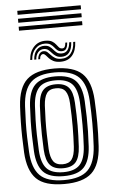

<svg xmlns="http://www.w3.org/2000/svg" viewBox="-62 -974 605 1024"><g transform="rotate(-5 240.5 -462.0)"><path d="M240.8 9.2Q135.8 9.2 91.1 -35.4Q46.5 -80 41 -176.5Q38.8 -220.2 37.9 -259.9Q37 -299.5 37.8 -339.5Q38.5 -379.5 41 -424.2Q46.8 -524 93.5 -566.6Q140.2 -609.2 240.8 -609.2Q343 -609.2 388.8 -565.9Q434.5 -522.5 440 -424Q443.2 -361.2 443.5 -302.4Q443.8 -243.5 440 -176.5Q434 -76.8 387.6 -33.8Q341.2 9.2 240.8 9.2ZM240.8 -11.8Q329.8 -11.8 369 -51.2Q408.2 -90.8 413.5 -178Q417.2 -245 417.1 -301.2Q417 -357.5 413.5 -422.8Q408.8 -508.8 370 -548.5Q331.2 -588.2 240.8 -588.2Q152.5 -588.2 112.5 -549.5Q72.5 -510.8 67.5 -422.8Q64.8 -373.8 64 -334Q63.2 -294.2 64.2 -257.1Q65.2 -220 67.5 -177.8Q72.2 -91.2 111.4 -51.5Q150.5 -11.8 240.8 -11.8ZM240.8 -33Q163.5 -33 130.8 -68.4Q98 -103.8 93.8 -180.2Q91.5 -223.5 90.6 -262Q89.8 -300.5 90.6 -339.2Q91.5 -378 94 -421Q98.5 -499.5 132.8 -533.2Q167 -567 240.8 -567Q316.8 -567 349.8 -532.4Q382.8 -497.8 387 -421.5Q389.5 -374.8 390.2 -336.1Q391 -297.5 390.2 -260.1Q389.5 -222.8 387 -179.5Q382.5 -103.8 349.8 -68.4Q317 -33 240.8 -33ZM240.8 -54.2Q301.2 -54.2 329 -83.9Q356.8 -113.5 360.8 -182.2Q364 -240.5 364.1 -296Q364.2 -351.5 360.8 -418.8Q357 -487.8 329.1 -516.8Q301.2 -545.8 240.8 -545.8Q177.8 -545.8 150.9 -515.1Q124 -484.5 120.2 -418.5Q118 -380.2 117.1 -342.8Q116.2 -305.2 117 -265.6Q117.8 -226 120.2 -181.2Q124 -113.8 151.5 -84Q179 -54.2 240.8 -54.2ZM240.8 -75.2Q193.5 -75.2 171.6 -100.1Q149.8 -125 146.5 -182Q144.5 -224.5 143.6 -262.6Q142.8 -300.8 143.5 -338.6Q144.2 -376.5 146.5 -417.8Q150 -475.8 172.1 -500.2Q194.2 -524.8 240.8 -524.8Q287.8 -524.8 309.5 -500Q331.2 -475.2 334.2 -418Q338 -350.8 337.8 -295.9Q337.5 -241 334.2 -183Q331 -125.8 309.5 -100.5Q288 -75.2 240.8 -75.2ZM240.8 -96.5Q274.2 -96.5 289.6 -117.1Q305 -137.8 307.8 -184.5Q310.8 -238.2 311.1 -292Q311.5 -345.8 307.8 -416.8Q305.5 -462.5 290.1 -483Q274.8 -503.5 240.8 -503.5Q205.5 -503.5 190.6 -482.1Q175.8 -460.8 173 -416.5Q170.8 -373.2 170 -336.5Q169.2 -299.8 170.1 -263.1Q171 -226.5 173 -183.5Q175.8 -138.5 191 -117.5Q206.2 -96.5 240.8 -96.5ZM116.5 -665.5Q119.2 -709.2 144 -735.5Q168.8 -761.8 208 -760.8Q229.8 -760.5 241.8 -753.1Q253.8 -745.8 260.9 -736.4Q268 -727 274.5 -719.8Q281 -712.5 291.8 -712.2Q301.5 -712 305.6 -719.1Q309.8 -726.2 311 -741.5H320.8Q319.5 -719.2 312.1 -708.4Q304.8 -697.5 288.5 -697.8Q274.2 -697.8 265.8 -704.9Q257.2 -712 250 -721.4Q242.8 -730.8 232.2 -738Q221.8 -745.2 203.2 -745.8Q171.2 -746.5 150.2 -724Q129.2 -701.5 127.2 -665.5ZM138 -665.5Q140.2 -699.5 156.9 -717.4Q173.5 -735.2 198.8 -734.5Q215.8 -734 225.9 -726.6Q236 -719.2 243.8 -709.9Q251.5 -700.5 260.8 -693.2Q270 -686 285.8 -685.8Q306.2 -685.2 317.9 -699.4Q329.5 -713.5 331.8 -741.5H342.5Q341 -705.5 325.9 -686.5Q310.8 -667.5 284 -668Q266 -668.2 254.8 -675.6Q243.5 -683 235.1 -692.6Q226.8 -702.2 217.8 -709.8Q208.8 -717.2 194.8 -717.5Q175.5 -718.2 162.9 -703.6Q150.2 -689 149 -665.5ZM159.5 -665.5Q161 -685 170 -695.9Q179 -706.8 192.5 -706.2Q203.8 -706 211.9 -698.8Q220 -691.5 228.6 -682Q237.2 -672.5 249.4 -665.2Q261.5 -658 280.8 -657.8Q313.8 -657 333 -680Q352.2 -703 353.2 -741.5H364Q362 -693.8 339.4 -667.8Q316.8 -641.8 276 -642.2Q253.2 -642.5 239.1 -649.8Q225 -657 216.4 -666.4Q207.8 -675.8 201.4 -683.1Q195 -690.5 187.8 -691Q180.8 -691.5 175.4 -684.8Q170 -678 169.5 -665.5ZM70.5 -911.5V-932.8H410V-911.5ZM70.5 -826.5V-847.8H410V-826.5ZM70.5 -869V-890.2H410V-869Z"/></g></svg>

Font: Big Shoulders Inline Text Thin ExtraBold
Style: Regular
Weight: 800
Version: Version 2.002